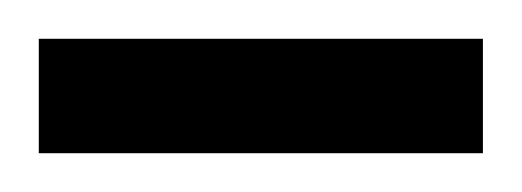

<svg xmlns="http://www.w3.org/2000/svg" viewBox="-20 -720 269 99"><path d="M0 -641V-700H229V-641Z"/></svg>

Font: Archivo Condensed
Style: Regular
Weight: 400
Width: 3
Designer: Hector Gatti
Foundry: Omnibus-Type
Version: Version 2.001; ttfautohint (v1.8.3)